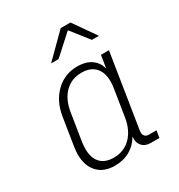

<svg xmlns="http://www.w3.org/2000/svg" viewBox="-186 -909 972 1043"><g transform="rotate(-30 300.0 -387.5)"><path d="M522 -44 515 0H461Q426 0 407 -22Q388 -44 392 -80Q369 -38 327.5 -14Q286 10 232 10Q163 10 124.5 -31Q86 -72 86 -144Q86 -158 90 -190L117 -361Q131 -452 187 -506Q243 -560 323 -560Q374 -560 407.5 -537.5Q441 -515 452 -475H454L466 -550H516L443 -89Q442 -85 442 -78Q442 -62 450.5 -53Q459 -44 475 -44ZM436 -361Q439 -382 439 -400Q439 -456 409.5 -487.5Q380 -519 325 -519Q262 -519 220.5 -477.5Q179 -436 167 -361L140 -190Q137 -168 137 -149Q137 -92 165.5 -61.5Q194 -31 248 -31Q312 -31 354.5 -73.5Q397 -116 409 -190ZM255 -645H208L349 -785H410L508 -645H464L378 -754H375Z"/></g></svg>

Font: JetBrains Mono Extra Light
Style: Italic
Weight: 200
Italic angle: -9°
Monospace: yes
Designer: Philipp Nurullin, Konstantin Bulenkov
Foundry: JetBrains
Version: 2.002